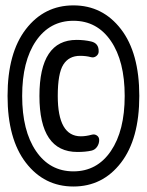

<svg xmlns="http://www.w3.org/2000/svg" viewBox="-20 -718 540 706"><path d="M264.6 -159.2Q125 -159.2 125 -365.2Q125 -571.3 261.7 -571.3Q290 -571.3 315.4 -565.4Q343.8 -558.6 342.8 -528.3Q342.8 -518.6 334 -511.7Q325.2 -504.9 314.5 -507.8Q296.9 -512.7 274.4 -512.7Q233.4 -512.7 212.9 -480.5Q192.4 -448.2 192.4 -365.2Q192.4 -216.8 277.3 -216.8Q295.9 -216.8 317.4 -222.7Q328.1 -225.6 336.4 -219.7Q344.7 -213.9 344.7 -203.1Q344.7 -189.5 336.9 -178.2Q329.1 -167 316.4 -164.1Q294.9 -159.2 264.6 -159.2ZM387.7 -567.4Q336.9 -641.6 250 -641.6Q163.1 -641.6 112.3 -567.4Q61.5 -493.2 61.5 -365.2Q61.5 -237.3 112.3 -162.6Q163.1 -87.9 250 -87.9Q336.9 -87.9 387.7 -162.6Q438.5 -237.3 438.5 -365.2Q438.5 -493.2 387.7 -567.4ZM424.8 -119.6Q357.4 -32.2 250 -32.2Q142.6 -32.2 75.2 -119.6Q7.8 -207 7.8 -365.2Q7.8 -523.4 75.2 -610.8Q142.6 -698.2 250 -698.2Q357.4 -698.2 424.8 -610.8Q492.2 -523.4 492.2 -365.2Q492.2 -207 424.8 -119.6Z"/></svg>

Font: Rounded Mgen+ 1mn medium
Style: Regular
Weight: 500
Designer: [Source Han Sans]
Ryoko NISHIZUKA  (kana & ideographs); Paul D. Hunt (Latin, Greek & Cyrillic); Wenlong ZHANG  (bopomofo
Version: Version 1.059.20150602